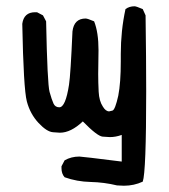

<svg xmlns="http://www.w3.org/2000/svg" viewBox="-20 -458 540 612"><path d="M375 134 353 133Q312 123 268.5 122Q225 121 186 107Q176 96 176 78V72L186 53Q207 41 233 41Q241 41 368 57V-28Q349 -21 330 -21Q324 -21 307 -22.5Q290 -24 244 -71Q206 -35 171 -35Q169 -35 149 -36.5Q129 -38 102.5 -66.5Q76 -95 65.5 -135Q55 -175 51 -382Q56 -419 92 -419H98L117 -409L127 -390Q131 -190 138 -165Q145 -140 150.5 -128Q156 -116 169 -116Q189 -116 200 -188Q205 -220 211 -358Q216 -399 253 -399Q259 -399 280 -390Q294 -355 294 -298L293 -222Q293 -195 294.5 -165.5Q296 -136 308 -118Q317 -103 328 -103Q330 -103 338.5 -105.5Q347 -108 357 -153Q365 -194 365 -262V-286Q365 -360 380 -429Q392 -438 409 -438Q414 -438 435 -429L444 -409Q446 -270 446 -167Q446 90 435 121Q407 134 375 134Z"/></svg>

Font: Xiaolai SC
Style: Regular
Weight: 400
Designer: Nozomi Seto 瀬戸のぞみ
Version: Version 3.11;December 4, 2020;FontCreator 13.0.0.2613 64-bit